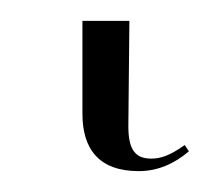

<svg xmlns="http://www.w3.org/2000/svg" viewBox="-20 52 210 184"><path d="M113 216C131 216 147 209 161 197L157 191C143 201 134 204 125 204C110 204 103 196 103 173L104 72H59V161C59 195 75 216 113 216Z"/></svg>

Font: Noto Serif Display SemiCondensed ExtraLight
Style: Regular
Weight: 200
Width: 4
Designer: Monotype Design Team
Foundry: Monotype Imaging Inc.
Version: Version 2.009